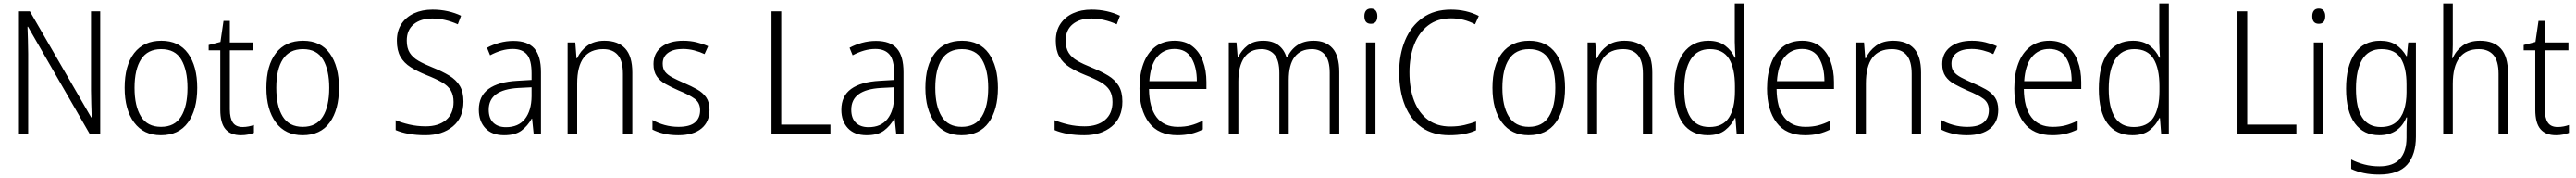

<svg xmlns="http://www.w3.org/2000/svg" viewBox="-20 -780 15085 1040"><path d="M567 0H504L144 -624H141Q142 -587 143.5 -548Q145 -509 145 -466V0H91V-714H155L514 -94H517Q516 -128 514.5 -171.5Q513 -215 513 -251V-714H567Z M1135 -267Q1135 -139 1081 -64.5Q1027 10 922 10Q821 10 765.5 -64.5Q710 -139 710 -267Q710 -398 766 -470Q822 -542 925 -542Q1028 -542 1081.5 -467.5Q1135 -393 1135 -267ZM768 -267Q768 -160 805.5 -99.5Q843 -39 923 -39Q1003 -39 1040.5 -99Q1078 -159 1078 -267Q1078 -370 1042 -431.5Q1006 -493 924 -493Q845 -493 806.5 -434Q768 -375 768 -267Z M1401 -38Q1419 -38 1436.5 -41.5Q1454 -45 1467 -50V-4Q1452 2 1433 6Q1414 10 1391 10Q1331 10 1300.5 -25.5Q1270 -61 1270 -139V-486H1202V-517L1271 -535L1289 -658H1326V-532H1464V-486H1326V-141Q1326 -90 1343.5 -64Q1361 -38 1401 -38Z M1965 -267Q1965 -139 1911 -64.5Q1857 10 1752 10Q1651 10 1595.5 -64.5Q1540 -139 1540 -267Q1540 -398 1596 -470Q1652 -542 1755 -542Q1858 -542 1911.5 -467.5Q1965 -393 1965 -267ZM1598 -267Q1598 -160 1635.5 -99.5Q1673 -39 1753 -39Q1833 -39 1870.5 -99Q1908 -159 1908 -267Q1908 -370 1872 -431.5Q1836 -493 1754 -493Q1675 -493 1636.5 -434Q1598 -375 1598 -267Z M2694 -187Q2694 -93 2632 -41.5Q2570 10 2471 10Q2417 10 2373.5 2Q2330 -6 2297 -20V-78Q2332 -63 2377.5 -52.5Q2423 -42 2473 -42Q2548 -42 2592 -79Q2636 -116 2636 -184Q2636 -225 2619.5 -252Q2603 -279 2567.5 -299.5Q2532 -320 2476 -342Q2424 -363 2385 -387.5Q2346 -412 2325 -448.5Q2304 -485 2304 -542Q2304 -600 2331 -640.5Q2358 -681 2405 -702.5Q2452 -724 2513 -724Q2560 -724 2602.5 -714.5Q2645 -705 2680 -688L2661 -638Q2623 -655 2585.5 -663.5Q2548 -672 2512 -672Q2444 -672 2403 -638.5Q2362 -605 2362 -543Q2362 -499 2379.5 -471.5Q2397 -444 2431 -424.5Q2465 -405 2513 -386Q2570 -363 2610.5 -338.5Q2651 -314 2672.5 -278.5Q2694 -243 2694 -187Z M2987 -541Q3070 -541 3109 -497Q3148 -453 3148 -358V0H3105L3096 -87H3094Q3070 -44 3033.5 -17Q2997 10 2932 10Q2861 10 2822.5 -31Q2784 -72 2784 -139Q2784 -219 2841.5 -260.5Q2899 -302 3009 -308L3093 -313V-352Q3093 -430 3065.5 -462Q3038 -494 2983 -494Q2950 -494 2917 -484.5Q2884 -475 2850 -457L2832 -501Q2865 -519 2905 -530Q2945 -541 2987 -541ZM3015 -266Q2842 -256 2842 -139Q2842 -89 2869 -63Q2896 -37 2943 -37Q3016 -37 3054 -85Q3092 -133 3093 -217V-270Z M3520 -542Q3599 -542 3641 -497Q3683 -452 3683 -356V0H3628V-349Q3628 -423 3598.5 -458Q3569 -493 3512 -493Q3360 -493 3360 -292V0H3304V-532H3349L3356 -440H3360Q3379 -483 3419 -512.5Q3459 -542 3520 -542Z M4135 -138Q4135 -68 4087.5 -29Q4040 10 3952 10Q3904 10 3866 0.5Q3828 -9 3801 -23V-79Q3832 -61 3871.5 -50Q3911 -39 3953 -39Q4019 -39 4049.5 -64.5Q4080 -90 4080 -136Q4080 -179 4048.5 -202.5Q4017 -226 3955 -251Q3912 -270 3878.5 -288.5Q3845 -307 3826 -334.5Q3807 -362 3807 -406Q3807 -469 3854 -505.5Q3901 -542 3981 -542Q4023 -542 4059.5 -533Q4096 -524 4127 -510L4106 -464Q4079 -477 4046 -485.5Q4013 -494 3979 -494Q3924 -494 3892.5 -471.5Q3861 -449 3861 -408Q3861 -378 3875.5 -360Q3890 -342 3917.5 -327.5Q3945 -313 3986 -295Q4028 -277 4062 -258Q4096 -239 4115.5 -211Q4135 -183 4135 -138Z M4498 0V-714H4555V-52H4843V0Z M5110 -541Q5193 -541 5232 -497Q5271 -453 5271 -358V0H5228L5219 -87H5217Q5193 -44 5156.5 -17Q5120 10 5055 10Q4984 10 4945.5 -31Q4907 -72 4907 -139Q4907 -219 4964.5 -260.5Q5022 -302 5132 -308L5216 -313V-352Q5216 -430 5188.5 -462Q5161 -494 5106 -494Q5073 -494 5040 -484.5Q5007 -475 4973 -457L4955 -501Q4988 -519 5028 -530Q5068 -541 5110 -541ZM5138 -266Q4965 -256 4965 -139Q4965 -89 4992 -63Q5019 -37 5066 -37Q5139 -37 5177 -85Q5215 -133 5216 -217V-270Z M5824 -267Q5824 -139 5770 -64.5Q5716 10 5611 10Q5510 10 5454.5 -64.5Q5399 -139 5399 -267Q5399 -398 5455 -470Q5511 -542 5614 -542Q5717 -542 5770.5 -467.5Q5824 -393 5824 -267ZM5457 -267Q5457 -160 5494.5 -99.5Q5532 -39 5612 -39Q5692 -39 5729.5 -99Q5767 -159 5767 -267Q5767 -370 5731 -431.5Q5695 -493 5613 -493Q5534 -493 5495.5 -434Q5457 -375 5457 -267Z M6553 -187Q6553 -93 6491 -41.5Q6429 10 6330 10Q6276 10 6232.5 2Q6189 -6 6156 -20V-78Q6191 -63 6236.5 -52.5Q6282 -42 6332 -42Q6407 -42 6451 -79Q6495 -116 6495 -184Q6495 -225 6478.5 -252Q6462 -279 6426.5 -299.5Q6391 -320 6335 -342Q6283 -363 6244 -387.5Q6205 -412 6184 -448.5Q6163 -485 6163 -542Q6163 -600 6190 -640.5Q6217 -681 6264 -702.5Q6311 -724 6372 -724Q6419 -724 6461.5 -714.5Q6504 -705 6539 -688L6520 -638Q6482 -655 6444.5 -663.5Q6407 -672 6371 -672Q6303 -672 6262 -638.5Q6221 -605 6221 -543Q6221 -499 6238.5 -471.5Q6256 -444 6290 -424.5Q6324 -405 6372 -386Q6429 -363 6469.5 -338.5Q6510 -314 6531.5 -278.5Q6553 -243 6553 -187Z M6859 -542Q6921 -542 6962.5 -510Q7004 -478 7024.5 -423.5Q7045 -369 7045 -300V-260H6709Q6710 -152 6753 -95.5Q6796 -39 6878 -39Q6919 -39 6952.5 -47.5Q6986 -56 7024 -75V-24Q6990 -7 6954.5 1.5Q6919 10 6875 10Q6764 10 6708.5 -64Q6653 -138 6653 -263Q6653 -346 6676.5 -409Q6700 -472 6746 -507Q6792 -542 6859 -542ZM6858 -494Q6794 -494 6755.5 -446.5Q6717 -399 6711 -306H6989Q6989 -388 6957.5 -441Q6926 -494 6858 -494Z M7673 -542Q7744 -542 7783.5 -498Q7823 -454 7823 -359V0H7767V-355Q7767 -427 7739 -460Q7711 -493 7663 -493Q7597 -493 7562 -448Q7527 -403 7527 -313V0H7472V-352Q7472 -427 7444 -460Q7416 -493 7368 -493Q7300 -493 7266 -443Q7232 -393 7232 -304V0H7176V-532H7221L7228 -447H7232Q7250 -486 7285.5 -514Q7321 -542 7378 -542Q7432 -542 7466.5 -516Q7501 -490 7514 -444H7518Q7539 -490 7577.5 -516Q7616 -542 7673 -542Z M8008 -730Q8027 -730 8036.5 -718Q8046 -706 8046 -686Q8046 -641 8008 -641Q7970 -641 7970 -686Q7970 -706 7979.5 -718Q7989 -730 8008 -730ZM8035 -532V0H7979V-532Z M8478 -673Q8398 -673 8343.5 -631.5Q8289 -590 8261.5 -518.5Q8234 -447 8234 -358Q8234 -262 8261.5 -191Q8289 -120 8342 -80.5Q8395 -41 8473 -41Q8518 -41 8555 -49.5Q8592 -58 8624 -70V-19Q8593 -5 8554.5 2.5Q8516 10 8467 10Q8372 10 8307 -35Q8242 -80 8208 -163Q8174 -246 8174 -359Q8174 -462 8208.5 -544.5Q8243 -627 8310.5 -675.5Q8378 -724 8477 -724Q8567 -724 8640 -687L8618 -638Q8552 -673 8478 -673Z M9145 -267Q9145 -139 9091 -64.5Q9037 10 8932 10Q8831 10 8775.5 -64.5Q8720 -139 8720 -267Q8720 -398 8776 -470Q8832 -542 8935 -542Q9038 -542 9091.5 -467.5Q9145 -393 9145 -267ZM8778 -267Q8778 -160 8815.5 -99.5Q8853 -39 8933 -39Q9013 -39 9050.5 -99Q9088 -159 9088 -267Q9088 -370 9052 -431.5Q9016 -493 8934 -493Q8855 -493 8816.5 -434Q8778 -375 8778 -267Z M9493 -542Q9572 -542 9614 -497Q9656 -452 9656 -356V0H9601V-349Q9601 -423 9571.5 -458Q9542 -493 9485 -493Q9333 -493 9333 -292V0H9277V-532H9322L9329 -440H9333Q9352 -483 9392 -512.5Q9432 -542 9493 -542Z M9982 10Q9886 10 9835.5 -59Q9785 -128 9785 -261Q9785 -398 9838 -470Q9891 -542 9985 -542Q10045 -542 10083 -513Q10121 -484 10139 -443H10143Q10142 -466 10140.5 -490.5Q10139 -515 10139 -535V-760H10195V0H10150L10143 -90H10139Q10120 -49 10082.5 -19.5Q10045 10 9982 10ZM9990 -38Q10069 -38 10104.5 -92.5Q10140 -147 10140 -248V-276Q10140 -381 10105 -437Q10070 -493 9993 -493Q9919 -493 9881 -433Q9843 -373 9843 -260Q9843 -152 9879 -95Q9915 -38 9990 -38Z M10534 -542Q10596 -542 10637.5 -510Q10679 -478 10699.5 -423.5Q10720 -369 10720 -300V-260H10384Q10385 -152 10428 -95.5Q10471 -39 10553 -39Q10594 -39 10627.5 -47.5Q10661 -56 10699 -75V-24Q10665 -7 10629.5 1.5Q10594 10 10550 10Q10439 10 10383.5 -64Q10328 -138 10328 -263Q10328 -346 10351.5 -409Q10375 -472 10421 -507Q10467 -542 10534 -542ZM10533 -494Q10469 -494 10430.5 -446.5Q10392 -399 10386 -306H10664Q10664 -388 10632.5 -441Q10601 -494 10533 -494Z M11067 -542Q11146 -542 11188 -497Q11230 -452 11230 -356V0H11175V-349Q11175 -423 11145.5 -458Q11116 -493 11059 -493Q10907 -493 10907 -292V0H10851V-532H10896L10903 -440H10907Q10926 -483 10966 -512.5Q11006 -542 11067 -542Z M11682 -138Q11682 -68 11634.5 -29Q11587 10 11499 10Q11451 10 11413 0.5Q11375 -9 11348 -23V-79Q11379 -61 11418.5 -50Q11458 -39 11500 -39Q11566 -39 11596.5 -64.5Q11627 -90 11627 -136Q11627 -179 11595.5 -202.5Q11564 -226 11502 -251Q11459 -270 11425.5 -288.5Q11392 -307 11373 -334.5Q11354 -362 11354 -406Q11354 -469 11401 -505.5Q11448 -542 11528 -542Q11570 -542 11606.5 -533Q11643 -524 11674 -510L11653 -464Q11626 -477 11593 -485.5Q11560 -494 11526 -494Q11471 -494 11439.5 -471.5Q11408 -449 11408 -408Q11408 -378 11422.5 -360Q11437 -342 11464.5 -327.5Q11492 -313 11533 -295Q11575 -277 11609 -258Q11643 -239 11662.5 -211Q11682 -183 11682 -138Z M11982 -542Q12044 -542 12085.5 -510Q12127 -478 12147.5 -423.5Q12168 -369 12168 -300V-260H11832Q11833 -152 11876 -95.5Q11919 -39 12001 -39Q12042 -39 12075.5 -47.5Q12109 -56 12147 -75V-24Q12113 -7 12077.5 1.5Q12042 10 11998 10Q11887 10 11831.5 -64Q11776 -138 11776 -263Q11776 -346 11799.5 -409Q11823 -472 11869 -507Q11915 -542 11982 -542ZM11981 -494Q11917 -494 11878.5 -446.5Q11840 -399 11834 -306H12112Q12112 -388 12080.5 -441Q12049 -494 11981 -494Z M12468 10Q12372 10 12321.5 -59Q12271 -128 12271 -261Q12271 -398 12324 -470Q12377 -542 12471 -542Q12531 -542 12569 -513Q12607 -484 12625 -443H12629Q12628 -466 12626.5 -490.5Q12625 -515 12625 -535V-760H12681V0H12636L12629 -90H12625Q12606 -49 12568.5 -19.5Q12531 10 12468 10ZM12476 -38Q12555 -38 12590.5 -92.5Q12626 -147 12626 -248V-276Q12626 -381 12591 -437Q12556 -493 12479 -493Q12405 -493 12367 -433Q12329 -373 12329 -260Q12329 -152 12365 -95Q12401 -38 12476 -38Z M13083 0V-714H13140V-52H13428V0Z M13559 -730Q13578 -730 13587.5 -718Q13597 -706 13597 -686Q13597 -641 13559 -641Q13521 -641 13521 -686Q13521 -706 13530.5 -718Q13540 -730 13559 -730ZM13586 -532V0H13530V-532Z M13919 -542Q13976 -542 14012.5 -517.5Q14049 -493 14072 -452H14075L14083 -532H14128V18Q14128 124 14077 182Q14026 240 13913 240Q13863 240 13823 231.5Q13783 223 13749 207V152Q13784 170 13825.5 181Q13867 192 13914 192Q13995 192 14034 149Q14073 106 14073 24V-8Q14073 -28 14073.5 -49.5Q14074 -71 14076 -94H14072Q14052 -44 14012 -17Q13972 10 13913 10Q13822 10 13770.5 -59.5Q13719 -129 13719 -262Q13719 -393 13770 -467.5Q13821 -542 13919 -542ZM13926 -493Q13850 -493 13813.5 -432Q13777 -371 13777 -262Q13777 -38 13922 -38Q13978 -38 14011 -65Q14044 -92 14058.5 -138Q14073 -184 14073 -241V-287Q14073 -385 14039.5 -439Q14006 -493 13926 -493Z M14344 -517Q14344 -496 14343 -478Q14342 -460 14340 -441H14344Q14362 -484 14402 -513Q14442 -542 14503 -542Q14584 -542 14625.5 -496Q14667 -450 14667 -354V0H14612V-348Q14612 -424 14582 -458.5Q14552 -493 14496 -493Q14422 -493 14383 -442.5Q14344 -392 14344 -289V0H14288V-760H14344Z M14958 -38Q14976 -38 14993.5 -41.5Q15011 -45 15024 -50V-4Q15009 2 14990 6Q14971 10 14948 10Q14888 10 14857.5 -25.5Q14827 -61 14827 -139V-486H14759V-517L14828 -535L14846 -658H14883V-532H15021V-486H14883V-141Q14883 -90 14900.5 -64Q14918 -38 14958 -38Z"/></svg>

Font: Noto Sans Lao SemiCondensed Light
Style: Regular
Weight: 300
Width: 4
Designer: Monotype Design Team
Foundry: Monotype Imaging Inc.
Version: Version 2.003; ttfautohint (v1.8.4.7-5d5b)